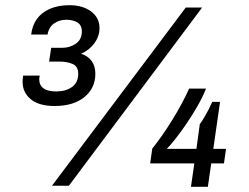

<svg xmlns="http://www.w3.org/2000/svg" viewBox="-20 -715 958 739"><path d="M190 -307Q130 -307 98.5 -333Q67 -359 67 -400Q67 -406 67.5 -412Q68 -418 69 -424H133Q132 -420 131.5 -416.5Q131 -413 131 -410Q131 -387 147.5 -375Q164 -363 196 -363Q233 -363 257 -380Q281 -397 281 -431Q281 -460 259 -469Q237 -478 209 -478H169L177 -531H220Q249 -531 272 -547Q295 -563 295 -594Q295 -618 278 -628.5Q261 -639 235 -639Q209 -639 188.5 -625Q168 -611 163 -582H100Q104 -617 122 -642Q140 -667 172 -681Q204 -695 248 -695Q298 -695 330.5 -671Q363 -647 363 -607Q363 -576 343.5 -549Q324 -522 292 -508Q318 -500 332.5 -480.5Q347 -461 347 -431Q347 -376 305 -341.5Q263 -307 190 -307ZM180 0 695 -686H758L245 0ZM715 4 728 -86H558L566 -143Q586 -168 605.5 -196Q625 -224 643.5 -254Q662 -284 678.5 -314.5Q695 -345 708 -374H773Q760 -341 739.5 -305.5Q719 -270 696.5 -237Q674 -204 654 -179Q634 -154 622 -142H736L749 -237Q759 -251 767.5 -265.5Q776 -280 783.5 -294.5Q791 -309 797 -323H827L801 -142H850L842 -86H793L780 4Z"/></svg>

Font: Chivo Medium Medium
Style: Italic
Weight: 500
Italic angle: -8.05°
Version: Version 2.002